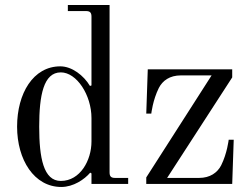

<svg xmlns="http://www.w3.org/2000/svg" viewBox="-20 -732 1002 764"><path d="M562 0H904L910 -176H890C890 -176 884 -122 860 -74C845 -45 816 -24 772 -24H645L904 -424V-456H568L562 -280H582C582 -280 588 -334 612 -382C627 -411 655 -432 700 -432H822L562 -26ZM136 -228C136 -352 153 -444 222 -444C285 -444 344 -354 344 -262V-169C344 -94 299 -12 222 -12C153 -12 136 -104 136 -228ZM48 -228C48 -96 116 12 224 12C272 12 316 -18 339 -45L344 -42V0H490V-24H438C422 -24 416 -30 416 -46V-712H250V-688H322C338 -688 344 -682 344 -666V-392L338 -390C313 -432 266 -468 220 -468C112 -468 48 -360 48 -228Z"/></svg>

Font: Old Standard
Style: Regular
Weight: 400
Designer: Alexey Kryukov <alexios@thessalonica.org.ru>
Version: Version 2.0